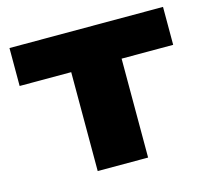

<svg xmlns="http://www.w3.org/2000/svg" viewBox="-87 -673 844 775"><g transform="rotate(-15 335.0 -286.0)"><path d="M440.4 -498.9V0H229.8V-498.9ZM655.9 -571.8V-413.3H14.3V-571.8Z"/></g></svg>

Font: Unbounded Variable
Style: Regular
Weight: 400
Designer: Luke Prowse, Jean-Baptiste Morizot, Fátima Lázaro, Florian Runge
Foundry: NaN
Version: Version 1.600;FEAKit 1.0